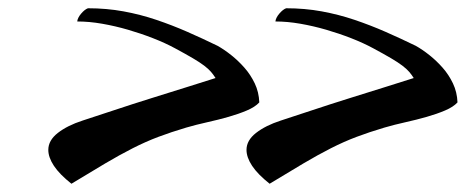

<svg xmlns="http://www.w3.org/2000/svg" viewBox="-20 -457 1128 465"><path d="M193 -437Q238 -437 279 -429.5Q320 -422 358.5 -409Q397 -396 433.5 -380Q470 -364 507 -346Q523 -337 540 -323.5Q557 -310 572 -293Q587 -276 597 -255Q607 -234 608 -209Q598 -198 578 -189.5Q558 -181 533.5 -174Q509 -167 482 -161Q455 -155 431 -148Q394 -137 363.5 -125.5Q333 -114 301.5 -98Q270 -82 234.5 -61Q199 -40 153 -12Q124 -35 110.5 -55.5Q97 -76 97 -94Q97 -117 120 -135Q143 -153 180 -165Q211 -175 256 -190Q301 -205 347.5 -219.5Q394 -234 435.5 -247Q477 -260 502 -268Q497 -276 491 -283Q485 -290 474.5 -298Q464 -306 447 -316Q430 -326 404 -340Q380 -353 350.5 -364.5Q321 -376 290 -385Q259 -394 227.5 -399.5Q196 -405 167 -405Q168 -414 176.5 -424Q185 -434 193 -437ZM673 -437Q718 -437 759 -429.5Q800 -422 838.5 -409Q877 -396 913.5 -380Q950 -364 987 -346Q1003 -337 1020 -323.5Q1037 -310 1052 -293Q1067 -276 1077 -255Q1087 -234 1088 -209Q1078 -198 1058 -189.5Q1038 -181 1013.5 -174Q989 -167 962 -161Q935 -155 911 -148Q874 -137 843.5 -125.5Q813 -114 781.5 -98Q750 -82 714.5 -61Q679 -40 633 -12Q604 -35 590.5 -55.5Q577 -76 577 -94Q577 -117 600 -135Q623 -153 660 -165Q691 -175 736 -190Q781 -205 827.5 -219.5Q874 -234 915.5 -247Q957 -260 982 -268Q977 -276 971 -283Q965 -290 954.5 -298Q944 -306 927 -316Q910 -326 884 -340Q860 -353 830.5 -364.5Q801 -376 770 -385Q739 -394 707.5 -399.5Q676 -405 647 -405Q648 -414 656.5 -424Q665 -434 673 -437Z"/></svg>

Font: Sweet Mavka Script
Style: Regular
Weight: 500
Designer: Pablo Impallari/Anastassiya Vishnevskaya
Foundry: Pablo Impallari/ Anastassiya Vishnevskaya
Version: Version 2.0/www.impallari.com/   behance.net/sweetcherry